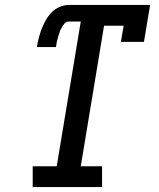

<svg xmlns="http://www.w3.org/2000/svg" viewBox="-20 -755 640 775"><path d="M112 0V-84H209L306 -668H257Q247 -668 240 -659.5Q233 -651 228 -642Q223 -633 220 -623.5Q217 -614 214 -604Q211 -594 209 -584.5Q207 -575 206 -565H129Q132 -584 136.5 -602Q141 -620 148 -638Q155 -656 164.5 -673Q174 -690 188 -704.5Q202 -719 220.5 -727Q239 -735 257 -735H586L561 -586H468L479 -651H400L306 -84H392V0Z"/></svg>

Font: Iosevka Slab Medium Extended
Style: Italic
Weight: 500
Width: 7
Italic angle: -9°
Monospace: yes
Designer: Belleve Invis
Foundry: Belleve Invis
Version: Version 11.1.0; ttfautohint (v1.8.3)